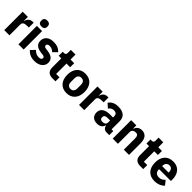

<svg xmlns="http://www.w3.org/2000/svg" viewBox="380 -2301 3865 3865"><g transform="rotate(45 2312.5 -368.5)"><path d="M217 0V-307C217 -368 259 -387 345 -387H382V-525H356C274 -525 234 -469 222 -411H217V-525H69V0Z M547 -581C607 -581 633 -612 633 -654V-676C633 -718 607 -749 547 -749C487 -749 461 -718 461 -676V-654C461 -612 487 -581 547 -581ZM473 0H621V-525H473Z M937 12C1072 12 1162 -62 1162 -163C1162 -254 1103 -306 989 -321L930 -329C887 -335 875 -350 875 -378C875 -404 895 -422 945 -422C989 -422 1033 -401 1066 -368L1151 -455C1098 -507 1047 -537 937 -537C812 -537 733 -467 733 -366C733 -271 791 -219 910 -204L967 -197C1004 -192 1020 -179 1020 -153C1020 -122 1000 -103 942 -103C885 -103 840 -129 803 -170L716 -82C770 -22 836 12 937 12Z M1527 0V-115H1431V-410H1535V-525H1431V-667H1298V-581C1298 -545 1286 -525 1246 -525H1209V-410H1283V-153C1283 -53 1337 0 1439 0Z M1847 12C2001 12 2093 -94 2093 -263C2093 -432 2001 -537 1847 -537C1693 -537 1601 -432 1601 -263C1601 -94 1693 12 1847 12ZM1847 -105C1789 -105 1755 -143 1755 -209V-316C1755 -382 1789 -420 1847 -420C1905 -420 1939 -382 1939 -316V-209C1939 -143 1905 -105 1847 -105Z M2346 0V-307C2346 -368 2388 -387 2474 -387H2511V-525H2485C2403 -525 2363 -469 2351 -411H2346V-525H2198V0Z M3058 0V-115H3009V-345C3009 -469 2933 -537 2785 -537C2675 -537 2615 -499 2573 -437L2661 -359C2684 -391 2715 -421 2774 -421C2836 -421 2861 -389 2861 -338V-305H2778C2639 -305 2553 -252 2553 -141C2553 -50 2611 12 2716 12C2796 12 2854 -24 2870 -92H2876C2885 -36 2923 0 2976 0ZM2771 -91C2727 -91 2702 -109 2702 -147V-162C2702 -200 2732 -221 2789 -221H2861V-159C2861 -111 2820 -91 2771 -91Z M3305 0V-340C3305 -392 3352 -417 3400 -417C3454 -417 3473 -384 3473 -317V0H3621V-329C3621 -461 3564 -537 3457 -537C3374 -537 3330 -491 3311 -436H3305V-525H3157V0Z M4025 0V-115H3929V-410H4033V-525H3929V-667H3796V-581C3796 -545 3784 -525 3744 -525H3707V-410H3781V-153C3781 -53 3835 0 3937 0Z M4351 12C4447 12 4524 -21 4571 -75L4497 -167C4464 -133 4430 -104 4368 -104C4289 -104 4252 -148 4252 -217V-225H4589V-269C4589 -411 4519 -537 4345 -537C4187 -537 4099 -429 4099 -263C4099 -95 4190 12 4351 12ZM4348 -428C4407 -428 4436 -385 4436 -321V-312H4252V-320C4252 -385 4289 -428 4348 -428Z"/></g></svg>

Font: LVC Sans
Style: Bold
Weight: 700
Designer: Mike Abbink, Paul van der Laan, Pieter van Rosmalen
Foundry: Bold Monday
Version: Version 3.0